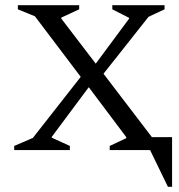

<svg xmlns="http://www.w3.org/2000/svg" viewBox="-20 -580 690 742"><path d="M35 0V-16L107 -47L292 -283L115 -517L49 -544V-560H286V-544L217 -512V-508L350 -334L479 -508V-511L414 -544V-560H616V-544L554 -515L380 -295L567 -50H645V142H629L560 0H404V-16L468 -46V-50L323 -243L180 -51V-48L250 -16V0Z"/></svg>

Font: Spectral SC
Style: Regular
Weight: 400
Designer: Jean-Baptiste Levee
Foundry: Production Type
Version: Version 2.001